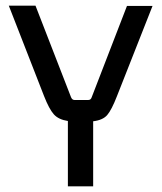

<svg xmlns="http://www.w3.org/2000/svg" viewBox="-20 -656 569 676"><path d="M308 0H219V-230Q186 -235 169.5 -253.5Q153 -272 135 -318L11 -636H105L230 -314Q234 -304 242 -304H291Q300 -304 303 -314L427 -635H517L392 -318Q373 -269 357.5 -251Q342 -233 308 -229Z"/></svg>

Font: Gemunu Libre Medium
Style: Regular
Weight: 500
Designer: Puspanada Ekanayake, Sola Matas, Pathum Egodawatta, Kosala Senevirathne
Foundry: mooniak
Version: Version 1.100